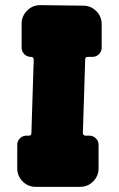

<svg xmlns="http://www.w3.org/2000/svg" viewBox="-20 -724 462 746"><path d="M119 2Q89 2 68 -19Q47 -40 47 -70V-161Q47 -176 57.5 -186.5Q68 -197 83 -197H92Q102 -197 102 -207L111 -492Q111 -503 100 -503Q85 -503 74.5 -513.5Q64 -524 64 -539V-632Q64 -661 85 -682.5Q106 -704 136 -704L303 -702Q333 -702 354 -681Q375 -660 375 -630V-539Q375 -524 364.5 -513.5Q354 -503 339 -503H321Q311 -503 311 -493L302 -208Q302 -197 313 -197H327Q342 -197 352.5 -186.5Q363 -176 363 -161V-70Q363 -40 342 -19Q321 2 291 2Z"/></svg>

Font: d puntillas B to tiptoe
Style: Regular
Weight: 400
Designer: deFharo
Foundry: deFharo.com
Version: Version 1.001 2012